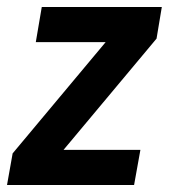

<svg xmlns="http://www.w3.org/2000/svg" viewBox="-30 -527 482 547"><path d="M370 -100 352 0H-10L6 -90L271 -407H72L89 -507H431L416 -417L151 -100Z"/></svg>

Font: Inria Sans
Style: Bold Italic
Weight: 700
Italic angle: -10°
Designer: Black Foundry Team
Foundry: Black Foundry
Version: Version 1.2; ttfautohint (v1.8.3)